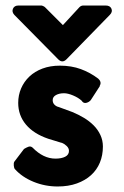

<svg xmlns="http://www.w3.org/2000/svg" viewBox="-20 -667 448 696"><path d="M67 -127Q75 -132 83 -135Q91 -138 98 -132Q137 -92 181 -92Q203 -92 216.5 -99Q230 -106 230 -120Q230 -130 221.5 -138Q213 -146 203 -150L204 -149L155 -164Q102 -182 74 -215.5Q46 -249 46 -294Q46 -322 56.5 -346.5Q67 -371 86.5 -389.5Q106 -408 134 -418.5Q162 -429 197 -429Q239 -429 273 -416.5Q307 -404 336 -382Q342 -377 344 -370Q346 -363 341 -355H342L309 -304Q302 -296 292 -294Q282 -292 276 -302Q264 -313 245 -321Q226 -329 212 -329Q195 -329 183 -322.5Q171 -316 171 -304Q171 -294 177.5 -287.5Q184 -281 193 -279L242 -261Q264 -252 284 -240Q304 -228 319.5 -212.5Q335 -197 344 -177.5Q353 -158 353 -136Q353 -104 342 -77.5Q331 -51 310 -32Q289 -13 258.5 -2Q228 9 189 9Q143 9 101.5 -8Q60 -25 34 -54Q31 -57 30 -66.5Q29 -76 32 -81ZM363 -647Q379 -647 384 -635.5Q389 -624 378 -613L221 -452Q206 -437 191 -452L32 -613Q22 -624 27 -635.5Q32 -647 47 -647H130Q132 -647 136.5 -645Q141 -643 143 -641L208 -576L268 -641Q274 -647 282 -647Z"/></svg>

Font: Stadtwerke
Style: Bold
Weight: 700
Designer: Santiago Orozco
Foundry: Typemade
Version: Version 1.003